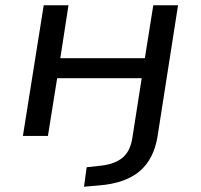

<svg xmlns="http://www.w3.org/2000/svg" viewBox="-20 -516 763 729"><path d="M299 193 309 119 363 113Q412 108 442.5 85Q473 62 482 11L518 -219H197L162 0H67L146 -496H240L209 -295H530L562 -496H656L578 3Q571 45 554.5 77.5Q538 110 511.5 133Q485 156 446 170Q407 184 356 188Z"/></svg>

Font: Nunito Sans 7pt SemiExpanded
Style: Italic
Weight: 400
Width: 6
Italic angle: -9°
Designer: Vernon Adams
Foundry: Vernon Adams
Version: Version 3.101;gftools[0.9.27]